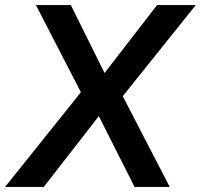

<svg xmlns="http://www.w3.org/2000/svg" viewBox="-56 -739 794 759"><path d="M-36 0 282 -397V-339L86 -719H224L364 -437H347L565 -719H718L411 -336L410 -396L615 0H476L326 -297H348L117 0Z"/></svg>

Font: Nunitoga
Style: Bold Italic
Weight: 700
Italic angle: -9°
Designer: Vernon Adams
Foundry: Vernon Adams
Version: Version 1.0